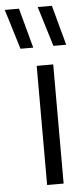

<svg xmlns="http://www.w3.org/2000/svg" viewBox="-115 -840 377 871"><g transform="rotate(-5 73.0 -404.0)"><path d="M63.5 0V-542.6H138.7V0ZM147 -626.3 91.3 -808H155.9L205.2 -626.3ZM-2.9 -626.3 -58.7 -808H6L55.2 -626.3Z"/></g></svg>

Font: Encode Sans Condensed Thin
Style: Regular
Weight: 100
Width: 3
Designer: Multiple Designers
Foundry: Impallari Type
Version: Version 3.002